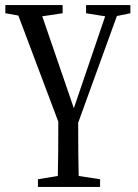

<svg xmlns="http://www.w3.org/2000/svg" viewBox="-20 -488 540 754"><path d="M318 -436V-468H492V-436L439 -425L287 -6Q287 63 287.5 113.5Q288 164 289 203L373 216V246H129V216L207 203Q208 164 208.5 112.5Q209 61 209 -10L52 -427L1 -436V-468H226V-436L146 -424L270 -63L393 -424Z"/></svg>

Font: Source Serif 4 Subhead
Style: Regular
Weight: 400
Designer: Frank Grießhammer
Foundry: Adobe Systems Incorporated
Version: Version 4.004;hotconv 1.0.117;makeotfexe 2.5.65602